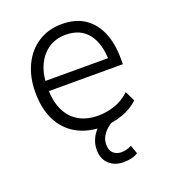

<svg xmlns="http://www.w3.org/2000/svg" viewBox="-130 -602 792 894"><g transform="rotate(-20 266.0 -155.5)"><path d="M294 8Q220 8 166 -22.5Q112 -53 83 -110.5Q54 -168 54 -249Q54 -325 82 -383.5Q110 -442 160.5 -474.5Q211 -507 278 -507Q345 -507 390 -477Q435 -447 458.5 -392Q482 -337 482 -260V-234H99V-284H445L427 -267Q427 -355 389 -404.5Q351 -454 278 -454Q228 -454 191.5 -429Q155 -404 135 -359.5Q115 -315 115 -256V-249Q115 -185 136 -140Q157 -95 197 -71.5Q237 -48 293 -48Q334 -48 374 -61Q414 -74 450 -107L474 -58Q442 -26 392.5 -9Q343 8 294 8ZM329 196Q286 196 258.5 170Q231 144 231 100Q231 59 255.5 23.5Q280 -12 322 -35L347 0Q333 6 317.5 19.5Q302 33 291.5 51Q281 69 281 92Q281 121 297 135Q313 149 336 149Q349 149 361.5 146Q374 143 387 136L402 178Q389 187 370.5 191.5Q352 196 329 196Z"/></g></svg>

Font: Nunitoga
Style: Light
Weight: 300
Designer: Vernon Adams
Foundry: Vernon Adams
Version: Version 1.0